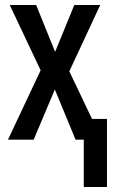

<svg xmlns="http://www.w3.org/2000/svg" viewBox="-20 -560 459 770"><path d="M316 190V0H283L200 -201L115 0H12L143 -278L19 -540H125L201 -352L278 -540H382L258 -274L349 -83H409V190Z"/></svg>

Font: Noto Sans ExtraCondensed Medium
Style: Regular
Weight: 500
Width: 2
Designer: Monotype Design Team
Foundry: Monotype Imaging Inc.
Version: Version 2.013; ttfautohint (v1.8.4.7-5d5b)